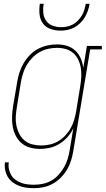

<svg xmlns="http://www.w3.org/2000/svg" viewBox="-20 -770 552 1003"><path d="M159 213Q139 213 118.5 210.5Q98 208 80 201Q62 194 46.5 182.5Q31 171 21 154.5Q11 138 7 118Q3 98 6 78H26Q23 96 26.5 113Q30 130 38.5 144.5Q47 159 60.5 169Q74 179 90 185Q106 191 123.5 193Q141 195 159 195Q182 195 205 190Q228 185 249 173Q270 161 286.5 142.5Q303 124 315 103Q327 82 333.5 60Q340 38 344 15L363 -100Q351 -75 332.5 -54Q314 -33 290.5 -18.5Q267 -4 240.5 2Q214 8 189 8Q162 8 137 1Q112 -6 93 -22Q74 -38 62.5 -60.5Q51 -83 46.5 -108Q42 -133 43 -160Q44 -187 48 -213L70 -343Q74 -368 82 -392.5Q90 -417 103.5 -440Q117 -463 136 -482.5Q155 -502 178.5 -514.5Q202 -527 227 -532.5Q252 -538 278 -538Q305 -538 330 -530.5Q355 -523 373.5 -505.5Q392 -488 402 -464.5Q412 -441 415 -415L434 -530H512V-512H451L363 18Q359 43 351.5 67.5Q344 92 331 114.5Q318 137 299 156.5Q280 176 257 189Q234 202 209 207.5Q184 213 159 213ZM195 -10Q217 -10 240 -15Q263 -20 283.5 -32Q304 -44 321 -62Q338 -80 349.5 -101Q361 -122 367.5 -144Q374 -166 378 -189L399 -319Q403 -342 404.5 -366Q406 -390 402.5 -413Q399 -436 389.5 -456.5Q380 -477 363.5 -492Q347 -507 324.5 -513.5Q302 -520 278 -520Q255 -520 232 -515Q209 -510 187.5 -498Q166 -486 148.5 -468Q131 -450 119 -429Q107 -408 100 -385.5Q93 -363 89 -340L68 -210Q64 -186 62.5 -162Q61 -138 65.5 -115Q70 -92 80.5 -71.5Q91 -51 108 -36.5Q125 -22 148 -16Q171 -10 195 -10ZM295 -610Q268 -610 243 -619Q218 -628 203.5 -648.5Q189 -669 186.5 -696Q184 -723 188 -750H208Q204 -727 206 -704Q208 -681 220 -663Q232 -645 253.5 -636.5Q275 -628 298 -628Q314 -628 329.5 -631Q345 -634 360 -642Q375 -650 387 -662.5Q399 -675 407.5 -689Q416 -703 420.5 -718.5Q425 -734 428 -750H448Q445 -732 439 -714Q433 -696 423 -679.5Q413 -663 398.5 -649Q384 -635 367 -626Q350 -617 331.5 -613.5Q313 -610 295 -610Z"/></svg>

Font: Iosevka Curly Slab ThObl
Style: Regular
Weight: 100
Italic angle: -9°
Monospace: yes
Designer: Belleve Invis
Foundry: Belleve Invis
Version: Version 11.0.0; ttfautohint (v1.8.3)